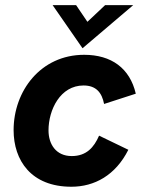

<svg xmlns="http://www.w3.org/2000/svg" viewBox="-20 -717 564 748"><path d="M258 10.5C348 10.5 430 -34 480 -133.5L366 -188.5C346 -142.5 316.5 -109 259.5 -109C198 -109 169 -155.5 169 -209C169 -289.5 215 -384 305.5 -384C354.5 -384 377 -356 385.5 -312L509 -352C486 -451.5 413.5 -503.5 308 -503.5C138 -503.5 33 -362 33 -210C33 -92.5 101 10.5 258 10.5ZM185 -697 301.5 -529 499 -697H389.5L320.5 -632L276.5 -697Z"/></svg>

Font: HK Grotesk ExtraBold
Style: Italic
Weight: 800
Italic angle: -16°
Designer: Alfredo Marco Pradil
Foundry: Hanken Design Co.
Version: Version 3.001;FEAKit 1.0